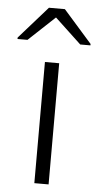

<svg xmlns="http://www.w3.org/2000/svg" viewBox="-68 -772 413 805"><g transform="rotate(5 138.5 -369.0)"><path d="M108 0V-510H168V0ZM-15 -596V-602L105 -738H172L292 -602V-596H249L138 -700L27 -596Z"/></g></svg>

Font: Saira Expanded Light
Style: Regular
Weight: 300
Width: 7
Designer: Hector Gatti with collaboration of the Omnibus-Type team
Foundry: Omnibus-Type
Version: Version 1.101